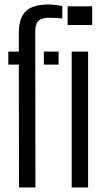

<svg xmlns="http://www.w3.org/2000/svg" viewBox="-20 -828 463 848"><path d="M16.7 -542.6V-600H63.2V-682.7Q63.2 -749.6 94.4 -778.9Q125.6 -808.2 194.1 -808.2Q208 -808.2 225 -806.2Q241.9 -804.2 255.2 -801.6V-746.3Q241.5 -747.9 226.6 -748.7Q211.7 -749.5 195.3 -749.5Q163.4 -749.5 149.6 -735.7Q135.7 -721.9 135.7 -687.5L136.5 0H64L63.2 -542.6ZM173.8 -542.6V-600H238.9V-542.6ZM278.7 -717.6V-800H387V-717.6ZM296.6 0V-600H369.1V0Z"/></svg>

Font: Big Shoulders Stencil Thin
Style: Regular
Weight: 100
Designer: Patric King
Foundry: XO Type Co
Version: Version 2.001